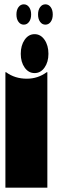

<svg xmlns="http://www.w3.org/2000/svg" viewBox="-20 -868 264 888"><path d="M199 0H5V-534H8Q49 -504 104 -504Q155 -504 196 -534H199ZM76 -619Q76 -581 94 -555.5Q112 -530 140 -530Q168 -530 186 -555.5Q204 -581 204 -619Q204 -658 186 -684Q168 -710 140 -710Q112 -710 94 -684Q76 -658 76 -619ZM90 -848Q105 -848 114.5 -835Q124 -822 124 -801Q124 -780 114.5 -767Q105 -754 90 -754Q75 -754 65.5 -767Q56 -780 56 -801Q56 -822 65.5 -835Q75 -848 90 -848ZM190 -848Q205 -848 214.5 -835Q224 -822 224 -801Q224 -780 214.5 -767Q205 -754 190 -754Q175 -754 165.5 -767Q156 -780 156 -801Q156 -822 165.5 -835Q175 -848 190 -848Z"/></svg>

Font: FFF_tuoi-tre Black
Style: Regular
Weight: 900
Designer: bBox Type GmbH
Foundry: bBox Type GmbH
Version: Version 1.001